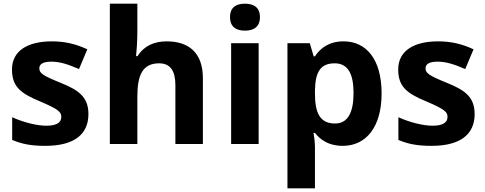

<svg xmlns="http://www.w3.org/2000/svg" viewBox="-20 -780 2629 1040"><path d="M459 -162C459 -259 400 -294 307 -332C211 -371 193 -384 193 -410C193 -434 215 -446 259 -446C308 -446 354 -429 408 -406L453 -513C388 -543 329 -556 261 -556C130 -556 45 -505 45 -404C45 -311 91 -275 194 -232C300 -187 312 -173 312 -146C312 -118 289 -99 231 -99C179 -99 105 -118 46 -145V-22C101 1 150 10 226 10C380 10 459 -51 459 -162Z M724 -605V-760H575V0H724V-257C724 -373 752 -437 842 -437C902 -437 930 -397 930 -319V0H1079V-356C1079 -496 1001 -556 883 -556C816 -556 760 -532 725 -476H717C719 -496 724 -551 724 -605Z M1307 -760C1262 -760 1226 -743 1226 -687C1226 -632 1262 -614 1307 -614C1351 -614 1388 -632 1388 -687C1388 -743 1351 -760 1307 -760ZM1381 -546H1232V0H1381Z M1841 -556C1762 -556 1715 -519 1686 -475H1679L1658 -546H1537V240H1686V20C1686 -6 1683 -34 1678 -60H1686C1715 -24 1758 10 1837 10C1960 10 2047 -88 2047 -274C2047 -459 1964 -556 1841 -556ZM1793 -437C1863 -437 1895 -383 1895 -276C1895 -169 1863 -111 1795 -111C1712 -111 1686 -169 1686 -275V-291C1688 -389 1715 -437 1793 -437Z M2551 -162C2551 -259 2492 -294 2399 -332C2303 -371 2285 -384 2285 -410C2285 -434 2307 -446 2351 -446C2400 -446 2446 -429 2500 -406L2545 -513C2480 -543 2421 -556 2353 -556C2222 -556 2137 -505 2137 -404C2137 -311 2183 -275 2286 -232C2392 -187 2404 -173 2404 -146C2404 -118 2381 -99 2323 -99C2271 -99 2197 -118 2138 -145V-22C2193 1 2242 10 2318 10C2472 10 2551 -51 2551 -162Z"/></svg>

Font: Noto Traditional Nushu
Style: Bold
Weight: 700
Designer: LIU Zhao
Foundry: LiuZhao Studio
Version: Version 2.003